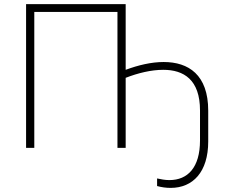

<svg xmlns="http://www.w3.org/2000/svg" viewBox="-20 -720 1118 935"><path d="M745 149V186C767 192 789 195 811 195C919 195 994 118 994 -31V-181C994 -356 898 -418 777 -418C717 -418 654 -403 592 -380V-700H107V0H147V-662H552V0H592V-341C651 -364 716 -380 775 -380C875 -380 954 -332 954 -182V-36C954 96 894 157 805 157C783 157 764 153 745 149Z"/></svg>

Font: Fixel Display ExtraLight
Style: Regular
Weight: 200
Designer: AlfaBravo + MacPaw
Foundry: Kyrylo Tkachov, Marchela Mozhyna, Serhii Makarenko, Maria Weinstein, Zakhar Kryvoshyya
Version: Version 1.211